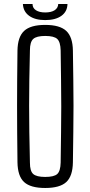

<svg xmlns="http://www.w3.org/2000/svg" viewBox="-20 -930 449 956"><path d="M205 6Q132 6 100 -23.5Q68 -53 67 -122Q66 -202 65.5 -270.5Q65 -339 65 -403Q65 -467 65.5 -533.5Q66 -600 67 -678Q68 -746 100 -776Q132 -806 205 -806Q278 -806 310 -776Q342 -746 343 -678Q344 -600 345 -533.5Q346 -467 346 -403Q346 -339 345 -270.5Q344 -202 343 -122Q342 -53 310 -23.5Q278 6 205 6ZM205 -49Q249 -49 265 -63.5Q281 -78 282 -120Q283 -203 284 -270Q285 -337 285 -399.5Q285 -462 284 -529Q283 -596 282 -679Q281 -721 265 -736Q249 -751 205 -751Q162 -751 145.5 -736Q129 -721 129 -679Q127 -598 126 -532Q125 -466 125 -403.5Q125 -341 126 -273Q127 -205 129 -120Q129 -78 145.5 -63.5Q162 -49 205 -49ZM94 -910H142Q142 -890 159 -879Q176 -868 205 -868Q235 -868 252 -879Q269 -890 270 -910H316Q315 -872 285.5 -851Q256 -830 205 -830Q155 -830 125.5 -851Q96 -872 94 -910Z"/></svg>

Font: Big Shoulders Text Light
Style: Regular
Weight: 300
Designer: Patric King
Foundry: XO Type Co
Version: Version 1.000; ttfautohint (v1.8.2)